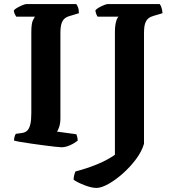

<svg xmlns="http://www.w3.org/2000/svg" viewBox="-20 -724 854 944"><path d="M283 0Q276 0 252.5 -2.5Q229 -5 198.5 -9Q168 -13 136.5 -17.5Q105 -22 81.5 -26Q58 -30 49 -33Q49 -42 51.5 -51.5Q54 -61 58 -66L87 -70Q104 -72 114 -82Q124 -92 129 -112.5Q134 -133 134 -168V-565Q134 -609 142 -624.5Q150 -640 152 -642H60Q57 -646 53 -654Q49 -662 48 -673Q54 -680 66.5 -687Q79 -694 91.5 -699Q104 -704 110 -704H355Q359 -699 363.5 -688Q368 -677 368 -659L325 -646Q309 -642 298.5 -633.5Q288 -625 282.5 -608.5Q277 -592 277 -560V-143Q277 -119 271.5 -101.5Q266 -84 260 -77L355 -64Q357 -61 359.5 -51.5Q362 -42 362 -33Q347 -20 324.5 -10Q302 0 283 0ZM455 200Q430 200 396.5 187Q363 174 342 160Q342 148 345 136.5Q348 125 351 119Q409 104 459.5 83Q510 62 545 37V-565Q545 -597 550.5 -617Q556 -637 563 -642H460Q457 -646 453.5 -654.5Q450 -663 449 -673Q454 -680 466.5 -687Q479 -694 491.5 -699Q504 -704 510 -704H765Q770 -699 774 -686.5Q778 -674 779 -659L735 -646Q720 -642 709.5 -633.5Q699 -625 693.5 -608.5Q688 -592 688 -560V-17Q677 21 648.5 59Q620 97 584 129Q548 161 513 180.5Q478 200 455 200Z"/></svg>

Font: Texturina 12pt
Style: Bold
Weight: 700
Designer: Guillermo Torres Carreño
Foundry: Omnibus-Type
Version: Version 1.002